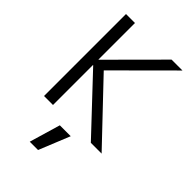

<svg xmlns="http://www.w3.org/2000/svg" viewBox="-288 -836 1209 1209"><g transform="rotate(45 316.5 -231.5)"><path d="M167 -356H165V0H85V-730H165V-405H167L491 -730H588L237 -380L598 0H502ZM225 267 286 60H383L299 267Z"/></g></svg>

Font: Mplus 1p
Style: Regular
Weight: 400
Version: Version 1.061